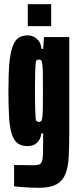

<svg xmlns="http://www.w3.org/2000/svg" viewBox="-20 -686 375 912"><path d="M165 206Q145 206 123.5 205Q102 204 82 202.5Q62 201 47 199V98Q62 98 77 98Q92 98 107 98.5Q122 99 137 99Q155 99 164.5 96Q174 93 178.5 82Q183 71 184 49Q185 27 185 -11V-52H176Q175 -37 167.5 -23Q160 -9 146 -0.5Q132 8 110 8Q81 8 63 -6Q45 -20 35.5 -51Q26 -82 23 -132Q20 -182 20 -254Q20 -334 24.5 -385Q29 -436 40 -465.5Q51 -495 68.5 -506.5Q86 -518 113 -518Q126 -518 140 -511.5Q154 -505 164.5 -491Q175 -477 177 -454H185L189 -510H309V-56Q309 9 306.5 58Q304 107 291 140Q278 173 248.5 189.5Q219 206 165 206ZM164 -107Q171 -107 175 -110.5Q179 -114 181 -129Q183 -144 183.5 -173.5Q184 -203 184 -255Q184 -308 183.5 -338Q183 -368 181 -382Q179 -397 175 -400Q171 -403 164 -403Q158 -403 154 -399.5Q150 -396 149 -382Q148 -368 147 -338Q146 -308 146 -255Q146 -202 147 -172Q148 -142 149 -128Q150 -114 154 -110.5Q158 -107 164 -107ZM112 -562V-666H223V-562Z"/></svg>

Font: Saira UltraCondensed Black
Style: Regular
Weight: 900
Width: 1
Designer: Hector Gatti with collaboration of the Omnibus-Type team
Foundry: Omnibus-Type
Version: Version 1.101